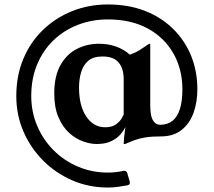

<svg xmlns="http://www.w3.org/2000/svg" viewBox="-20 -633 957 860"><path d="M561 180Q565 194 551 197Q530 201 508 204Q486 207 463 207Q378 207 304 175Q230 143 173.5 86.5Q117 30 85 -44Q53 -118 53 -203Q53 -295 85 -370.5Q117 -446 173.5 -500Q230 -554 304 -583.5Q378 -613 463 -613Q555 -613 628.5 -584.5Q702 -556 755 -504Q808 -452 836 -383Q864 -314 864 -233Q864 -176 847 -128Q830 -80 793.5 -51Q757 -22 701 -22Q659 -22 631.5 -17.5Q604 -13 583.5 -5.5Q563 2 543 11Q543 12 538 12H536Q534 12 534 9Q534 4 536 -17.5Q538 -39 542 -64Q534 -48 519 -30.5Q504 -13 478 -0.5Q452 12 413 12Q384 12 351 0Q318 -12 289 -38.5Q260 -65 241.5 -108.5Q223 -152 223 -214Q223 -293 251.5 -342.5Q280 -392 325.5 -414.5Q371 -437 423 -437Q506 -437 562 -388Q589 -398 607 -409.5Q625 -421 636 -429Q647 -437 650 -437Q653 -437 653 -436V-158Q653 -138 656.5 -118.5Q660 -99 670.5 -86.5Q681 -74 700 -74Q732 -75 753.5 -92.5Q775 -110 786 -145.5Q797 -181 797 -233Q797 -323 756.5 -394Q716 -465 641.5 -505.5Q567 -546 463 -546Q392 -546 329.5 -522Q267 -498 220 -453Q173 -408 146.5 -344.5Q120 -281 120 -203Q120 -132 146.5 -69.5Q173 -7 220 40Q267 87 329.5 113.5Q392 140 463 140Q482 140 499.5 138Q517 136 534 132Q539 131 544 134Q549 137 550 142ZM534 -278Q534 -326 511.5 -353Q489 -380 439 -380Q397 -380 374.5 -360Q352 -340 343 -308.5Q334 -277 334 -241Q334 -159 366.5 -111Q399 -63 451 -63Q482 -63 499.5 -76Q517 -89 525 -103Q533 -117 534 -120Z"/></svg>

Font: Young Serif Light
Style: Regular
Weight: 300
Designer: Bastien Sozeau
Foundry: NBR — Bastien Sozeau
Version: Version 5.001